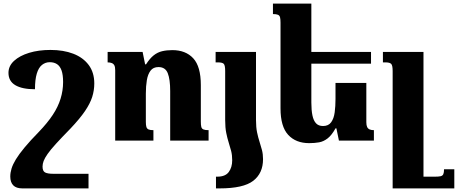

<svg xmlns="http://www.w3.org/2000/svg" viewBox="-20 -780 2540 1065"><path d="M260 -503Q332 -503 386.5 -482Q441 -461 472 -419.5Q503 -378 503 -317Q503 -279 491.5 -242.5Q480 -206 451.5 -164Q423 -122 371 -67Q322 -17 291 17Q260 51 244 74Q228 97 222 113Q216 129 216 144Q216 169 230 176.5Q244 184 276 184H471V265H104Q70 265 53.5 248Q37 231 37 199Q37 178 44 155Q51 132 68 104Q85 76 116 38.5Q147 1 196 -49Q243 -98 272.5 -142.5Q302 -187 316 -232.5Q330 -278 330 -325Q330 -365 321.5 -389Q313 -413 296.5 -424Q280 -435 256 -435Q232 -435 213 -420Q194 -405 184 -371.5Q174 -338 174 -285Q103 -285 65 -307.5Q27 -330 27 -376Q27 -414 58 -442.5Q89 -471 141.5 -487Q194 -503 260 -503Z M1137 -58V0H924V-275Q924 -340 910.5 -374Q897 -408 859 -408Q830 -408 815 -388Q800 -368 794.5 -335Q789 -302 789 -261V-103Q789 -86 792 -76Q795 -66 804 -62Q813 -58 831 -58V0H619V-390Q619 -408 614.5 -417Q610 -426 600.5 -430Q591 -434 577 -434V-492H771L785 -423H790Q811 -456 832.5 -473Q854 -490 879.5 -496Q905 -502 936 -502Q1010 -502 1052 -456.5Q1094 -411 1094 -308V-106Q1094 -87 1096.5 -76.5Q1099 -66 1108.5 -62Q1118 -58 1137 -58Z M1229 -114V-386Q1229 -418 1221 -426Q1213 -434 1189 -434H1176V-492H1400V-114Q1400 -74 1406 -45.5Q1412 -17 1419.5 6Q1427 29 1433 52Q1439 75 1439 103Q1439 181 1384.5 223Q1330 265 1198 265H1178V200H1185Q1230 200 1249 174Q1268 148 1268 109Q1268 80 1262 57Q1256 34 1248.5 10.5Q1241 -13 1235 -42.5Q1229 -72 1229 -114Z M2012 -320V-102Q2012 -85 2016.5 -75.5Q2021 -66 2030.5 -62Q2040 -58 2054 -58V0H1860L1846 -68H1841Q1820 -30 1797.5 -12.5Q1775 5 1750 9.5Q1725 14 1695 14Q1621 14 1578.5 -32Q1536 -78 1536 -179V-654Q1536 -673 1533.5 -683.5Q1531 -694 1522 -698Q1513 -702 1494 -702V-760H1707V-211Q1707 -169 1713 -140Q1719 -111 1733 -96Q1747 -81 1772 -81Q1802 -81 1817 -102Q1832 -123 1836.5 -157Q1841 -191 1841 -231V-320ZM1681 -427V-492H2038V-427Z M2500 159V265H2158V-386Q2158 -418 2149.5 -426Q2141 -434 2118 -434H2104V-492H2329V200H2392Q2413 200 2424 197.5Q2435 195 2439 186Q2443 177 2443 159Z"/></svg>

Font: Noto Serif Armenian ExtraBold
Style: Regular
Weight: 800
Version: Version 2.007